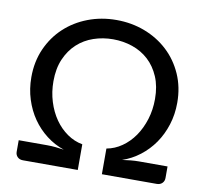

<svg xmlns="http://www.w3.org/2000/svg" viewBox="-80 -814 970 902"><g transform="rotate(10 405.0 -363.0)"><path d="M760 -89.5V-34.5Q760 -19.5 750.2 -9.8Q740.5 0 724 0H462.5V-122.5Q501.5 -129.5 535.2 -153Q569 -176.5 593.8 -212.2Q618.5 -248 632.8 -293.8Q647 -339.5 647 -391Q647 -451.5 627.5 -497Q608 -542.5 574.8 -573Q541.5 -603.5 497.5 -618.5Q453.5 -633.5 405 -633.5Q356.5 -633.5 312.5 -618.5Q268.5 -603.5 235.2 -573Q202 -542.5 182.2 -497Q162.5 -451.5 162.5 -391Q162.5 -339.5 176.8 -293.8Q191 -248 216 -212.2Q241 -176.5 274.8 -153Q308.5 -129.5 347.5 -122.5V0H86Q69.5 0 59.8 -9.8Q50 -19.5 50 -34.5V-89.5H186Q205.5 -89.5 225.8 -87.5Q246 -85.5 266 -82.5Q220.5 -98 182.2 -127.5Q144 -157 116.2 -197Q88.5 -237 72.8 -286.5Q57 -336 57 -392Q57 -466 84.2 -527.5Q111.5 -589 158.8 -633Q206 -677 269.2 -701.2Q332.5 -725.5 405 -725.5Q477.5 -725.5 540.8 -701.2Q604 -677 651.2 -633Q698.5 -589 725.8 -527.5Q753 -466 753 -392Q753 -336 737.2 -286.5Q721.5 -237 693.8 -197Q666 -157 627.8 -127.5Q589.5 -98 544 -82.5Q564 -85.5 584.2 -87.5Q604.5 -89.5 624 -89.5Z"/></g></svg>

Font: Lato 2
Style: Regular
Weight: 500
Designer: Lukasz Dziedzic with Adam Twardoch and Botio Nikoltchev
Foundry: tyPoland Lukasz Dziedzic
Version: Version 2.015; 2015-08-06; http://www.latofonts.com/